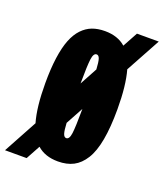

<svg xmlns="http://www.w3.org/2000/svg" viewBox="-202 -846 846 993"><g transform="rotate(20 221.5 -350.0)"><path d="M220 11Q149 11 105.5 -28L63 50H-56L44.5 -135Q21 -215.5 21 -348Q21 -427.5 29.5 -488Q38 -548.5 54.2 -589.8Q70.5 -631 95.2 -657Q120 -683 150.5 -694.5Q181 -706 220 -706Q290.5 -706 334 -667.5L379 -750H499L395 -559.5Q418 -478 418 -348Q418 -248.5 405.2 -178.8Q392.5 -109 366.5 -67.5Q340.5 -26 304.8 -7.5Q269 11 220 11ZM220 -578Q203 -578 198.2 -542.5Q193.5 -507 193 -408L245 -504Q243 -544 237.5 -561Q232 -578 220 -578ZM220 -117Q237 -117 241.8 -152.5Q246.5 -188 247 -287.5L195 -192Q197 -151.5 202.5 -134.2Q208 -117 220 -117Z"/></g></svg>

Font: League Mono Condensed ExtraBold
Style: Regular
Weight: 800
Width: 1
Designer: Tyler Finck
Foundry: The League of Moveable Type / Tyler Finck
Version: Version 2.210